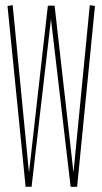

<svg xmlns="http://www.w3.org/2000/svg" viewBox="-20 -722 396 742"><path d="M278 0H253L177 -648L102 0H79L9 -699L29 -702L92 -55L165 -700H191L264 -55L327 -702L347 -699Z"/></svg>

Font: Georama ExtraCondensed Thin
Style: Regular
Weight: 100
Width: 2
Designer: Jean-Baptiste Levee
Foundry: Production Type
Version: Version 1.001